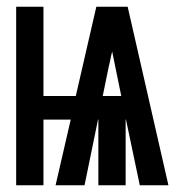

<svg xmlns="http://www.w3.org/2000/svg" viewBox="-20 -550 540 570"><path d="M28 0H109V-195H190L145 0H231L271 -195H272V0H353V-195H354L395 0H480L359 -530H266L205 -265H109V-530H28ZM285 -265 303 -353Q306 -364 308 -375Q310 -386 313 -397Q315 -386 317.5 -375Q320 -364 322 -353L340 -265Z"/></svg>

Font: Iosevka SS09
Style: Bold
Weight: 700
Monospace: yes
Designer: Belleve Invis
Foundry: Belleve Invis
Version: Version 5.2.1; ttfautohint (v1.8.3)